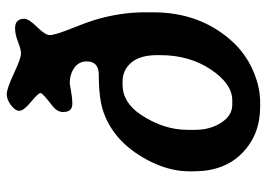

<svg xmlns="http://www.w3.org/2000/svg" viewBox="-128 -636 769 552"><g transform="rotate(-90 256.0 -359.5)"><path d="M159.2 -204.1V-182.6Q159.2 -139.6 179.7 -107.7Q200.2 -75.7 231.4 -75.7H244.1Q291.5 -75.7 332.8 -137.5Q374 -199.2 374 -283.2V-291.5Q374 -340.3 352.8 -365.7Q331.5 -391.1 297.9 -391.1H289.1Q237.8 -391.1 202.6 -338.4Q159.2 -272.9 159.2 -204.1ZM40 -186V-199.2Q40 -252.9 66.4 -307.6Q117.7 -412.6 208.5 -445.3Q247.1 -459.5 317.4 -459.5Q356 -459.5 356 -494.1Q356 -516.6 337.6 -529.8Q319.3 -543 292.5 -543Q290 -543 270.8 -539.3Q251.5 -535.6 233.4 -535.6Q210.4 -535.6 210.4 -562.5Q210.4 -579.6 230.5 -594.7Q265.1 -621.1 265.1 -627.2Q265.1 -633.3 239.5 -654.5Q213.9 -675.8 213.9 -687.7Q213.9 -699.7 230 -711.9Q246.1 -724.1 261.7 -724.1Q277.3 -724.1 321.3 -703.6Q365.2 -683.1 377.9 -683.1Q390.6 -683.1 412.1 -691.7Q433.6 -700.2 451.2 -700.2Q478.5 -700.2 478.5 -673.8Q478.5 -660.6 455.1 -637.2Q431.6 -613.8 431.6 -599.9Q431.6 -585.9 450.7 -537.8Q469.7 -489.7 475.1 -471.7Q497.1 -397 497.1 -328.6V-303.2Q497.1 -168.5 414.1 -76.7Q379.9 -38.6 332 -17.1Q284.2 4.4 238.8 4.4H225.1Q145.5 4.4 92.8 -46.9Q40 -98.1 40 -186Z"/></g></svg>

Font: Averia Libre
Style: Bold Italic
Weight: 700
Italic angle: -6.90001°
Version: Version 1.002